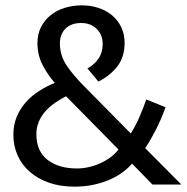

<svg xmlns="http://www.w3.org/2000/svg" viewBox="-20 -690 698 718"><path d="M30 -186Q30 -223 42.5 -253Q55 -283 76 -307Q97 -331 125 -349Q153 -367 185 -380Q159 -409 139.5 -446.5Q120 -484 120 -529Q120 -562 133 -588Q146 -614 168.5 -632.5Q191 -651 221.5 -660.5Q252 -670 286 -670Q320 -670 349.5 -660Q379 -650 400.5 -631.5Q422 -613 434 -587Q446 -561 446 -530Q446 -477 419 -442Q392 -407 348 -385L307 -434Q333 -448 348.5 -471Q364 -494 364 -525Q364 -560 341.5 -582Q319 -604 284 -604Q246 -604 225 -583Q204 -562 204 -528Q204 -483 229 -445.5Q254 -408 301 -361L469 -191Q486 -217 501 -251.5Q516 -286 527 -318L599 -289Q583 -244 563 -205Q543 -166 523 -136L658 0H550L474 -78Q460 -62 439.5 -46.5Q419 -31 392 -19Q365 -7 331.5 0.5Q298 8 258 8Q206 8 164 -6.5Q122 -21 92 -47Q62 -73 46 -108.5Q30 -144 30 -186ZM116 -188Q116 -125 157.5 -92.5Q199 -60 268 -60Q289 -60 311.5 -65Q334 -70 355 -79.5Q376 -89 393.5 -102Q411 -115 423 -131L227 -330Q205 -319 185 -305Q165 -291 149.5 -273.5Q134 -256 125 -234.5Q116 -213 116 -188Z"/></svg>

Font: Mukta
Style: Regular
Weight: 400
Designer: Girish Dalvi and Yashodeep Gholap
Foundry: Ek Type
Version: Version 2.538;PS 1.001;hotconv 16.6.51;makeotf.lib2.5.65220;